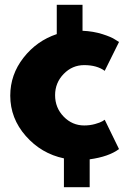

<svg xmlns="http://www.w3.org/2000/svg" viewBox="-20 -656 531 805"><path d="M248 129V8Q153 -12 88 -86Q23 -160 23 -255Q23 -343 78.5 -414Q134 -485 218 -513V-636H326V-527Q371 -525 409 -513Q447 -501 463 -490L479 -480L419 -359Q386 -383 333 -383Q283 -383 247 -346Q211 -309 211 -257Q211 -204 247 -167Q283 -130 333 -130Q357 -130 378.5 -136Q400 -142 410 -148L419 -154L479 -31Q436 1 356 12V129Z"/></svg>

Font: Hussar
Style: BoldWeb
Weight: 700
Foundry: Cannot Into Space Fonts
Version: Version 2.00